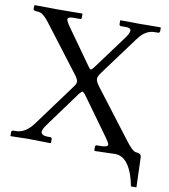

<svg xmlns="http://www.w3.org/2000/svg" viewBox="-87 -720 823 934"><g transform="rotate(10 325.0 -252.5)"><path d="M521 -1Q521 -1 419.9 2L417 0V-20Q418.5 -25.9 422.9 -26.9H446.8Q478 -27.8 479 -39.1Q478 -48.3 460 -73.2L324.2 -261.2Q315.4 -271.5 310.1 -272Q304.7 -270 294.9 -257.8L163.1 -77.1Q149.4 -56.6 148.9 -45.9Q150.9 -27.8 178.2 -26.9H196.8Q202.1 -24.4 203.1 -20V0L200.2 2Q199.7 2 87.9 0Q87.9 0 3.9 2L2.9 0V-20Q4.4 -26.4 14.2 -26.9H25.9Q73.2 -27.8 111.8 -81.1L266.1 -291Q275.9 -304.2 275.9 -314Q274.9 -327.6 262.2 -344.2L90.8 -568.8Q62.5 -607.4 43 -614.7Q32.7 -618.2 21 -618.2H19Q8.3 -619.6 6.8 -625V-645L12.2 -646Q27.8 -646 81.1 -645.5Q108.4 -645 112.8 -645Q114.3 -645 135.7 -645Q218.8 -646 240.2 -646Q241.2 -646 245.1 -645V-625Q243.7 -618.7 240.2 -618.2H200.2Q178.2 -617.2 176.8 -606.9Q177.7 -596.2 194.8 -571.8L319.8 -396Q327.6 -384.8 332 -384.8Q336.9 -386.7 345.2 -397L474.1 -571.8Q488.8 -592.8 488.8 -606Q486.8 -617.7 467.8 -618.2H438Q432.1 -620.1 431.2 -625V-645L433.1 -646Q445.3 -646 496.1 -645.5Q527.3 -645 532.2 -645Q534.2 -645 557.6 -645.5Q617.2 -646 628.9 -646L631.8 -645V-625Q629.4 -618.7 623 -618.2H606Q566.4 -618.2 534.7 -581.1Q528.3 -573.2 522 -564.9L381.8 -375Q369.1 -357.4 369.1 -345.2Q370.1 -332 384.8 -312L562 -80.1Q601.1 -26.9 618.2 -26.9Q644.5 -25.9 645 -6.8L649.9 141.1H623Q599.1 18.6 538.6 1.5Q529.8 -1 521 -1Z"/></g></svg>

Font: Linux Biolinum O
Style: Regular
Weight: 400
Designer: Philipp H. Poll
Foundry: Philipp H. Poll
Version: Version 1.0.4